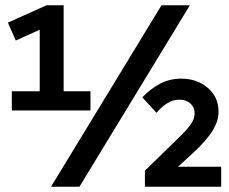

<svg xmlns="http://www.w3.org/2000/svg" viewBox="-20 -710 871 730"><path d="M25 -290V-363H131V-597L40 -556L10 -624L157 -690H222V-363H324V-290ZM174 0 594 -690H702L282 0ZM531 0V-61L660 -187Q689 -215 704.5 -236Q720 -257 720 -280Q720 -302 704 -316.5Q688 -331 662 -331Q637 -331 615 -317Q593 -303 575 -281L521 -340Q554 -374 590 -392.5Q626 -411 669 -411Q729 -411 770 -376Q811 -341 811 -285Q811 -249 787.5 -212Q764 -175 720 -134L657 -76H821V0Z"/></svg>

Font: Radio Canada Medium
Style: Regular
Weight: 500
Designer: Charles Daoud, Etienne Aubert Bonn, Alexandre Saumier Demers, Jacques Le Bailly
Foundry: Radio-Canada
Version: Version 2.104; ttfautohint (v1.8.4.7-5d5b);gftools[0.9.28.de